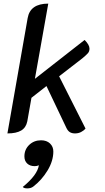

<svg xmlns="http://www.w3.org/2000/svg" viewBox="-20 -729 579 1062"><path d="M435 -406 307 -307 453 -18Q443 -6 428 1.5Q413 9 395 9Q378 9 366.5 2Q355 -5 347 -22L237 -253L154 -188L131 -58Q124 -23 97 -7Q70 9 21 9L133 -629Q147 -709 247 -709L173 -293L448 -508Q475 -481 475 -460Q475 -445 466.5 -435Q458 -425 435 -406ZM195 185Q185 190 172 190Q146 190 130.5 175.5Q115 161 115 136Q115 98 141.5 72.5Q168 47 207 47Q238 47 256.5 64.5Q275 82 275 109Q275 161 243 214Q211 267 164 303Q151 313 131 313Q112 313 106 305Q187 239 195 185Z"/></svg>

Font: K2D Medium
Style: Italic
Weight: 500
Italic angle: -10°
Designer: Katatrad Aksorn Co.,Ltd.
Foundry: Cadson Demak Co.,Ltd.
Version: Version 1.000; ttfautohint (v1.6)